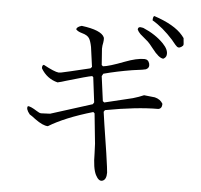

<svg xmlns="http://www.w3.org/2000/svg" viewBox="-58 -851 1036 989"><g transform="rotate(5 460.0 -356.5)"><path d="M861 -652Q843 -634 830 -644Q825 -647 805 -672Q804 -674 802 -676Q747 -737 693 -768Q693 -788 700 -791Q806 -756 849 -705Q855 -698 860 -691L863 -659Q862 -655 861 -652ZM765 -576Q742 -577 707 -623Q686 -650 678 -657L637 -692Q626 -703 621 -714Q621 -732 644 -726Q647 -726 649 -725Q713 -698 755 -655Q786 -623 781 -596Q779 -583 765 -576ZM781 -344Q781 -319 762 -316Q650 -316 489 -286L483 -277Q486 -251 515 -66Q528 24 528 34Q528 70 508 77Q489 84 472 51Q455 17 455 -60Q454 -93 453 -109L437 -265L430 -271Q286 -229 203 -178Q177 -178 135 -209Q116 -224 105 -230Q82 -258 92 -272Q106 -272 139 -251Q154 -241 163 -241L209 -243L424 -311L430 -321L414 -450L408 -455Q384 -451 276 -419Q252 -411 233 -407Q177 -421 147 -472Q145 -488 155 -491Q212 -460 234 -458Q241 -458 246 -459Q263 -462 396 -494L403 -502L389 -604Q383 -634 375 -647Q366 -663 336 -671Q314 -677 305 -688Q307 -701 332 -708Q434 -695 450 -659Q454 -650 447 -616Q446 -606 446 -600L452 -516L459 -510Q490 -513 568 -543Q628 -566 668 -566Q689 -566 695 -544Q700 -523 681 -514Q674 -511 617 -504Q613 -503 610 -503Q531 -490 464 -472L457 -459L474 -331L482 -325L627 -360Q658 -369 683 -380L739 -374Q768 -367 781 -344Z"/></g></svg>

Font: cwTeXKai
Style: Medium
Weight: 500
Version: Version 1.17